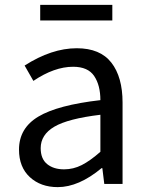

<svg xmlns="http://www.w3.org/2000/svg" viewBox="-20 -755 604 788"><path d="M145 -735H441V-671H145ZM58 -141Q58 -229 137.5 -276.5Q217 -324 392 -344Q392 -405 366.5 -443Q341 -481 280 -481Q203 -481 117 -423L81 -486Q192 -557 295 -557Q391 -557 437 -498Q483 -439 483 -334V0H408L400 -65H397Q303 13 217 13Q147 13 102.5 -28Q58 -69 58 -141ZM392 -132V-284Q259 -268 203 -235Q147 -202 147 -147Q147 -103 173.5 -81.5Q200 -60 243 -60Q281 -60 315.5 -77.5Q350 -95 392 -132Z"/></svg>

Font: Noto Sans SC
Style: Regular
Weight: 400
Designer: Ryoko NISHIZUKA ____ (kana & ideographs); Paul D. Hunt (Latin, Greek & Cyrillic); Wenlong ZHANG ___ (bopomofo); Sandoll 
Foundry: Adobe Systems Incorporated
Version: Version 1.004